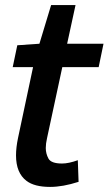

<svg xmlns="http://www.w3.org/2000/svg" viewBox="-20 -722 436 755"><path d="M177 13Q115 13 84 -11Q43 -42 43 -111Q43 -142 51 -180L110 -458H30L48 -544L135 -550L181 -702H277L244 -550H387L368 -458H225L165 -179Q160 -157 160 -140Q160 -118 170.5 -98.5Q181 -79 224 -79Q250 -79 286 -92L289 -7Q227 13 177 13Z"/></svg>

Font: l_WÎeÑOS 500W
Style: Regular
Weight: 500
Designer: R?O
Version: Version 2.00 June 21, 2023